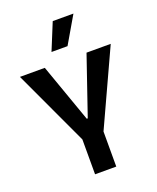

<svg xmlns="http://www.w3.org/2000/svg" viewBox="-161 -987 883 1081"><g transform="rotate(-20 280.0 -446.0)"><path d="M218 0V-209L8 -660H157L281 -310H287L407 -660H552L345 -210V0ZM319 -731H223L289 -892H413Z"/></g></svg>

Font: Bricolage Grotesque SemiCondensed SemiBold
Style: Regular
Weight: 600
Width: 4
Designer: Mathieu Triay
Foundry: Atelier Triay
Version: Version 1.001;gftools[0.9.33.dev8+g029e19f]